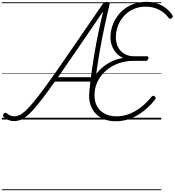

<svg xmlns="http://www.w3.org/2000/svg" viewBox="-20 -1308 1911 2101"><path d="M134 17Q99 17 71.5 4.5Q44 -8 24 -26Q15 -33 13 -41.5Q11 -50 20 -62Q29 -74 37 -74.5Q45 -75 54 -68Q74 -52 94 -43.5Q114 -35 137 -35Q163 -35 191.5 -47.5Q220 -60 256 -92.5Q292 -125 340.5 -183Q389 -241 456 -331.5Q523 -422 613.5 -551.5Q704 -681 823.5 -855.5Q943 -1030 1098 -1256Q1109 -1273 1120.5 -1280Q1132 -1287 1148 -1287Q1167 -1287 1175 -1279Q1183 -1271 1178 -1254Q1151 -1145 1126 -1028Q1101 -911 1079 -790Q1057 -669 1039.5 -547Q1022 -425 1010 -305Q1009 -287 1003 -280.5Q997 -274 982 -273Q966 -273 961 -279Q956 -285 957 -301Q960 -329 963 -357.5Q966 -386 969 -415H580Q504 -307 446 -231.5Q388 -156 344 -107Q300 -58 264.5 -31Q229 -4 198 6.5Q167 17 134 17ZM615 -463H975Q991 -588 1011.5 -711Q1032 -834 1057 -953Q1082 -1072 1109 -1184Q948 -949 827 -771Q706 -593 615 -463ZM1247 19Q1156 19 1090.5 -16.5Q1025 -52 990 -115Q955 -178 955 -259Q955 -339 983 -408.5Q1011 -478 1061.5 -532.5Q1112 -587 1180 -624Q1248 -661 1328 -675Q1288 -690 1256.5 -723Q1225 -756 1207 -801.5Q1189 -847 1189 -899Q1189 -959 1207 -1016Q1225 -1073 1258.5 -1122.5Q1292 -1172 1340 -1209Q1388 -1246 1449.5 -1267Q1511 -1288 1584 -1288Q1643 -1288 1696.5 -1270.5Q1750 -1253 1792.5 -1221Q1835 -1189 1864 -1145Q1872 -1134 1870.5 -1125Q1869 -1116 1858 -1108Q1848 -1100 1840 -1102.5Q1832 -1105 1822 -1116Q1795 -1153 1757 -1179.5Q1719 -1206 1673 -1220.5Q1627 -1235 1573 -1235Q1499 -1235 1439 -1207.5Q1379 -1180 1336.5 -1133Q1294 -1086 1271 -1026Q1248 -966 1248 -901Q1248 -838 1272.5 -791Q1297 -744 1342.5 -718Q1388 -692 1451 -692H1590Q1601 -692 1603.5 -686Q1606 -680 1603 -667Q1599 -654 1592.5 -648Q1586 -642 1577 -642H1439Q1352 -642 1275 -614Q1198 -586 1139.5 -535Q1081 -484 1047.5 -415Q1014 -346 1014 -263Q1014 -196 1042.5 -144.5Q1071 -93 1126 -64Q1181 -35 1258 -35Q1324 -35 1389.5 -59.5Q1455 -84 1518 -131Q1581 -178 1636 -247Q1646 -259 1655.5 -260Q1665 -261 1675 -252Q1685 -244 1683.5 -234.5Q1682 -225 1670 -210Q1609 -135 1540 -84Q1471 -33 1397.5 -7Q1324 19 1247 19ZM0 763H1745V773H0ZM0 -20H1745V0H0ZM0 -505H1745V-500H0ZM0 -1283H1745V-1273H0Z"/></svg>

Font: Playwrite NL Guides
Style: Regular
Weight: 400
Designer: Veronika Burian, José Scaglione
Foundry: TypeTogether
Version: Version 1.003